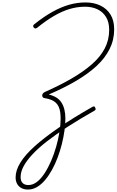

<svg xmlns="http://www.w3.org/2000/svg" viewBox="-20 -1035 956 1574"><path d="M209 519Q179 519 156 507Q133 495 120.5 472.5Q108 450 108 419Q108 361 147.5 297Q187 233 266.5 162Q346 91 463.5 10.5Q581 -70 738 -159Q745 -163 751 -162.5Q757 -162 761 -151Q766 -142 763.5 -137Q761 -132 755 -128Q633 -59 536 3.5Q439 66 366.5 122.5Q294 179 246 230.5Q198 282 173.5 328Q149 374 149 417Q149 449 165.5 465.5Q182 482 213 482Q249 482 282.5 456.5Q316 431 345.5 385.5Q375 340 399 284.5Q423 229 440.5 167.5Q458 106 467.5 47Q477 -12 477 -62Q477 -91 473.5 -115.5Q470 -140 461 -160Q452 -180 436.5 -194Q421 -208 398.5 -217Q376 -226 344 -231Q335 -232 330.5 -238.5Q326 -245 326 -253Q326 -261 332 -269Q338 -277 350 -282Q470 -335 566.5 -391Q663 -447 732.5 -507.5Q802 -568 838.5 -637.5Q875 -707 875 -790Q875 -854 849 -896Q823 -938 778.5 -959Q734 -980 678 -980Q614 -980 551.5 -961.5Q489 -943 423 -904.5Q357 -866 284 -807Q274 -801 269 -801.5Q264 -802 256 -810Q251 -818 252 -824Q253 -830 262 -837Q340 -899 410 -938Q480 -977 546.5 -996Q613 -1015 681 -1015Q750 -1015 803 -989.5Q856 -964 886 -915.5Q916 -867 916 -794Q916 -708 878.5 -633Q841 -558 771 -493.5Q701 -429 602 -371Q503 -313 381 -261V-260Q417 -251 442.5 -235Q468 -219 484 -194Q500 -169 508 -136.5Q516 -104 516 -64Q516 -18 508.5 36Q501 90 487 146Q473 202 452.5 256.5Q432 311 406 358Q380 405 349 441.5Q318 478 283 498.5Q248 519 209 519Z"/></svg>

Font: Playwrite US Trad Thin
Style: Regular
Weight: 250
Designer: Veronika Burian, José Scaglione
Foundry: TypeTogether
Version: Version 1.003